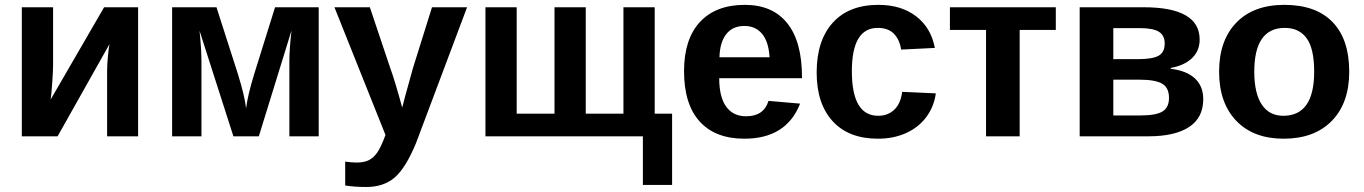

<svg xmlns="http://www.w3.org/2000/svg" viewBox="-20 -558 5582 786"><path d="M197.3 -528.3V-291Q197.3 -268.6 193.8 -219.2Q190.4 -169.9 187.5 -150.9L406.2 -528.3H545.4V0H418.5V-268.6Q418.5 -293 421.9 -328.6Q425.3 -364.3 428.2 -377.4L215.8 0H69.3V-528.3Z M1039.6 0H935.5L796.9 -432.1Q804.7 -356.4 804.7 -306.6V0H684.6V-528.3H866.2L954.1 -254.4Q981.9 -164.6 987.3 -114.7Q995.1 -172.4 1020.5 -254.4L1106 -528.3H1284.7V0H1164.6V-306.6Q1164.6 -356.9 1173.3 -433.1Z M1479.5 207.5Q1430.2 207.5 1393.1 201.2V103.5Q1418.9 107.4 1440.4 107.4Q1469.7 107.4 1489 98.1Q1508.3 88.9 1523.7 67.4Q1539.1 45.9 1558.1 -5.4L1349.1 -528.3H1494.1L1577.1 -280.8Q1596.7 -227.5 1626.5 -117.7L1638.7 -164.1L1670.4 -278.8L1748.5 -528.3H1892.1L1683.1 27.8Q1641.1 129.4 1595.9 168.5Q1550.8 207.5 1479.5 207.5Z M1967.3 0V-528.3H2095.2V-92.8H2250V-528.3H2377.9V-92.8H2532.2V-528.3H2660.2V-92.8H2731.4V199.2H2611.8V0Z M3027.3 9.8Q2908.2 9.8 2844.2 -60.8Q2780.3 -131.3 2780.3 -266.6Q2780.3 -397.5 2845.2 -467.8Q2910.2 -538.1 3029.3 -538.1Q3143.1 -538.1 3203.1 -462.6Q3263.2 -387.2 3263.2 -241.7V-237.8H2924.3Q2924.3 -160.6 2952.9 -121.3Q2981.4 -82 3034.2 -82Q3106.9 -82 3126 -145L3255.4 -133.8Q3199.2 9.8 3027.3 9.8ZM3027.3 -451.7Q2979 -451.7 2952.9 -418Q2926.8 -384.3 2925.3 -323.7H3130.4Q3126.5 -387.7 3099.6 -419.7Q3072.8 -451.7 3027.3 -451.7Z M3574.2 9.8Q3454.1 9.8 3388.7 -61.8Q3323.2 -133.3 3323.2 -261.2Q3323.2 -392.1 3389.2 -465.1Q3455.1 -538.1 3576.2 -538.1Q3669.4 -538.1 3730.5 -491.2Q3791.5 -444.3 3807.1 -361.8L3668.9 -355Q3663.1 -395.5 3639.6 -419.7Q3616.2 -443.8 3573.2 -443.8Q3467.3 -443.8 3467.3 -266.6Q3467.3 -84 3575.2 -84Q3614.3 -84 3640.6 -108.6Q3667 -133.3 3673.3 -182.1L3811 -175.8Q3803.7 -121.6 3772.2 -79.1Q3740.7 -36.6 3689.5 -13.4Q3638.2 9.8 3574.2 9.8Z M3868.7 -528.3H4302.2V-435.5H4154.3V0H4016.6V-435.5H3868.7Z M4661.6 -528.3Q4891.1 -528.3 4891.1 -396Q4891.1 -350.1 4859.9 -320.1Q4828.6 -290 4772.5 -279.8V-276.4Q4837.9 -268.6 4871.8 -236.8Q4905.8 -205.1 4905.8 -152.3Q4905.8 -75.7 4847.4 -37.8Q4789.1 0 4682.1 0H4399.9V-528.3ZM4537.6 -85.4H4648.4Q4712.9 -85.4 4739.3 -101.8Q4765.6 -118.2 4765.6 -157.2Q4765.6 -198.7 4737.8 -215.3Q4710 -231.9 4643.1 -231.9H4537.6ZM4537.6 -442.9V-315.9H4639.2Q4698.7 -315.9 4723.4 -330.1Q4748 -344.2 4748 -379.9Q4748 -412.6 4724.6 -427.7Q4701.2 -442.9 4645.5 -442.9Z M5503.4 -264.6Q5503.4 -136.2 5432.1 -63.2Q5360.8 9.8 5234.9 9.8Q5111.3 9.8 5041 -63.5Q4970.7 -136.7 4970.7 -264.6Q4970.7 -392.1 5041 -465.1Q5111.3 -538.1 5237.8 -538.1Q5367.2 -538.1 5435.3 -467.5Q5503.4 -397 5503.4 -264.6ZM5359.9 -264.6Q5359.9 -358.9 5329.1 -401.4Q5298.3 -443.8 5239.7 -443.8Q5114.7 -443.8 5114.7 -264.6Q5114.7 -176.3 5145.3 -130.1Q5175.8 -84 5233.4 -84Q5359.9 -84 5359.9 -264.6Z"/></svg>

Font: Arial
Style: Bold
Weight: 700
Designer: Steve Matteson
Foundry: Ascender Corporation
Version: Version 2.00.3